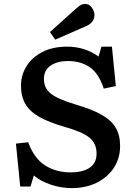

<svg xmlns="http://www.w3.org/2000/svg" viewBox="-20 -954 699 988"><path d="M350 14Q294 14 241 -4Q188 -22 154 -51L137 6H84L62 -215L125 -222Q156 -138 212.5 -102.5Q269 -67 343 -67Q406 -67 441.5 -91Q477 -115 477 -164Q477 -216 440 -246Q403 -276 310 -302Q231 -325 182 -352.5Q133 -380 110.5 -419Q88 -458 88 -514Q88 -568 116.5 -613.5Q145 -659 198 -686.5Q251 -714 326 -714Q372 -714 413.5 -700.5Q455 -687 487 -663L502 -714H556L576 -511L514 -498Q488 -577 441.5 -608.5Q395 -640 330 -640Q275 -640 240.5 -616.5Q206 -593 206 -547Q206 -500 242.5 -471.5Q279 -443 370 -416Q452 -392 502 -364Q552 -336 575 -297.5Q598 -259 598 -203Q598 -138 565 -89Q532 -40 476 -13Q420 14 350 14ZM264 -750 237 -789 374 -912Q387 -924 397.5 -929Q408 -934 417 -934Q439 -934 452.5 -915Q466 -896 466 -877Q466 -837 420 -818Z"/></svg>

Font: Literata 7pt Medium
Style: Regular
Weight: 500
Designer: Latin by Veronika Burian and Jose Scaglione. Greek by Irene Vlachou. Cyrillic by Vera Evstafieva.
Foundry: TypeTogether
Version: Version 3.002